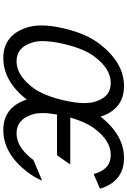

<svg xmlns="http://www.w3.org/2000/svg" viewBox="183 -970 797 1204"><g transform="rotate(90 582.0 -368.5)"><path d="M1112.8 -231.4Q1093.3 -185.5 1058.6 -140.6Q942.9 9.8 796.4 9.8Q652.8 9.8 605 -137.2Q489.3 9.8 345.2 9.8Q199.7 9.8 152.3 -140.6Q140.1 -179.2 140.1 -229.5Q140.1 -291 158.2 -368.7Q191.4 -511.2 257.8 -596.7Q375 -747.1 520 -747.1Q664.1 -747.1 711.9 -600.1Q827.6 -747.1 971.2 -747.1Q1117.2 -747.1 1164.1 -596.7L1076.2 -558.6H1071.3Q1043 -664.1 952.1 -664.1Q861.3 -664.1 784.2 -558.6Q744.6 -504.4 717.8 -410.2H1009.8L1008.8 -405.3L954.1 -327.1H698.7Q689.5 -275.4 689.5 -236.3Q689.5 -202.6 696.3 -178.7Q726.6 -73.2 815.9 -73.2Q906.2 -73.2 983.4 -178.7L1107.9 -231.4ZM255.9 -368.7Q238.3 -292.5 238.3 -238.3Q238.3 -203.1 245.6 -177.2Q274.9 -73.2 364.7 -73.2Q454.1 -73.2 532.2 -178.7Q580.6 -244.1 609.4 -368.7Q627 -444.8 627 -499Q627 -532.7 620.1 -558.6Q592.3 -664.1 501 -664.1Q410.6 -664.1 333 -558.6Q284.7 -492.7 255.9 -368.7Z"/></g></svg>

Font: Nova Script
Style: Regular
Weight: 400
Italic angle: -13°
Version: Version 2.001